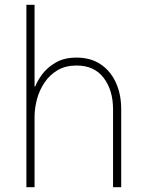

<svg xmlns="http://www.w3.org/2000/svg" viewBox="-20 -780 610 800"><path d="M90 0V-760H124V-420H127Q135 -442 155.5 -470Q176 -498 211.5 -519Q247 -540 299 -540Q358 -540 399.5 -512Q441 -484 463 -435.5Q485 -387 485 -325V0H451V-325Q451 -404 412 -455.5Q373 -507 299 -507Q253 -507 220 -487.5Q187 -468 165.5 -436Q144 -404 134 -366.5Q124 -329 124 -292V0Z"/></svg>

Font: Be Vietnam Pro Thin
Style: Regular
Weight: 100
Designer: Lam Bao, Tony Le, Vietanh Nguyen
Foundry: Yellow Type Foundry
Version: Version 1.002; ttfautohint (v1.8.3)